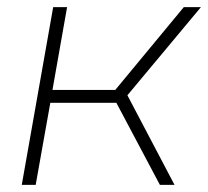

<svg xmlns="http://www.w3.org/2000/svg" viewBox="-20 -518 583 538"><path d="M129 -498H168L127 -266H303L495 -498H543L337 -251L469 0H428L306 -230H121L80 0H41Z"/></svg>

Font: Chakra Petch ExtraLight
Style: Italic
Weight: 275
Italic angle: -10°
Designer: Katatrad Aksorn Co.,Ltd.
Foundry: Cadson Demak Co.,Ltd.
Version: Version 1.000; ttfautohint (v1.6)